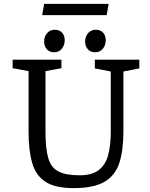

<svg xmlns="http://www.w3.org/2000/svg" viewBox="-20 -955 772 988"><path d="M127 -589 45 -604V-648H296V-604L214 -589V-278Q214 -190 228.5 -141Q243 -92 281 -72.5Q319 -53 390 -53Q452 -53 487 -79Q522 -105 536 -155Q550 -205 550 -278V-587L468 -603V-648H697V-603L615 -587V-278Q615 -183 594.5 -118Q574 -53 518.5 -20Q463 13 359 13Q264 13 214 -19.5Q164 -52 145.5 -117Q127 -182 127 -278ZM258 -686Q235 -686 221 -701.5Q207 -717 207 -742Q207 -766 222 -784Q237 -802 262 -802Q285 -802 299 -787.5Q313 -773 313 -748Q313 -723 298.5 -704.5Q284 -686 258 -686ZM469 -686Q446 -686 432 -701.5Q418 -717 418 -742Q418 -766 433 -784Q448 -802 473 -802Q496 -802 510 -787.5Q524 -773 524 -748Q524 -723 509.5 -704.5Q495 -686 469 -686ZM207 -935H539L529 -877H197Z"/></svg>

Font: Faustina VF Beta
Style: Regular
Weight: 400
Designer: Alfonso Garcia
Foundry: Omnibus-Type
Version: Version 1.006